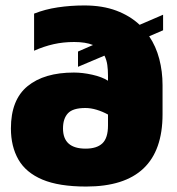

<svg xmlns="http://www.w3.org/2000/svg" viewBox="-20 -674 648 704"><path d="M296 10Q196 10 135.5 -15.5Q75 -41 47.5 -89Q20 -137 20 -203Q20 -308 81 -358Q142 -408 251 -408Q283 -408 318.5 -400Q354 -392 376 -378V-396Q376 -417 373.5 -435.5Q371 -454 363 -470L266 -429V-485L321 -509Q294 -520 252 -520Q212 -520 176.5 -512Q141 -504 105 -488V-624Q145 -640 192 -647Q239 -654 289 -654Q356 -654 406.5 -635Q457 -616 492 -583L578 -620V-563L527 -541Q552 -504 564 -458Q576 -412 576 -362V-255Q576 10 296 10ZM294 -129Q335 -129 355.5 -148.5Q376 -168 376 -214V-254Q356 -265 334.5 -271.5Q313 -278 293 -278Q247 -278 229 -258.5Q211 -239 211 -203Q211 -129 294 -129Z"/></svg>

Font: Kanit ExtraBold
Style: Regular
Weight: 800
Designer: Katatrad Team
Foundry: CadsonDemak
Version: Version 2.000; ttfautohint (v1.8.3)